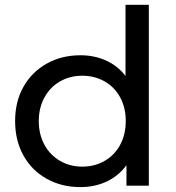

<svg xmlns="http://www.w3.org/2000/svg" viewBox="-20 -762 722 788"><path d="M42 -265.1Q42 -345.2 76.4 -406Q110.8 -466.8 171.9 -501Q232.9 -535.2 310.1 -535.2Q367.2 -535.2 415 -513.7Q462.9 -492.2 495.1 -450.2V-742.2H590.8V0H499V-84Q466.8 -40 418 -17.1Q369.1 5.9 310.1 5.9Q232.9 5.9 171.9 -28.1Q110.8 -62 76.4 -123.5Q42 -185.1 42 -265.1ZM139.2 -265.1Q139.2 -210 162.6 -167.5Q186 -125 226.6 -101.6Q267.1 -78.1 317.9 -78.1Q368.2 -78.1 409.2 -101.6Q450.2 -125 473.1 -167.5Q496.1 -210 496.1 -265.1Q496.1 -320.3 473.1 -362.5Q450.2 -404.8 409.2 -428Q368.2 -451.2 317.9 -451.2Q267.1 -451.2 226.6 -428Q186 -404.8 162.6 -362.3Q139.2 -319.8 139.2 -265.1Z"/></svg>

Font: Montserrat Medium
Style: Regular
Weight: 500
Designer: Julieta Ulanovsky
Foundry: Julieta Ulanovsky
Version: Version 7.200